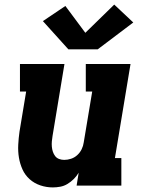

<svg xmlns="http://www.w3.org/2000/svg" viewBox="-20 -809 640 837"><path d="M210 8Q182 8 155.5 -1Q129 -10 109 -28Q89 -46 78 -70.5Q67 -95 62.5 -122Q58 -149 59.5 -178Q61 -207 65 -235L94 -410H67V-530H261L209 -216Q207 -204 206 -192.5Q205 -181 206 -169.5Q207 -158 210.5 -147.5Q214 -137 220.5 -128.5Q227 -120 237.5 -116Q248 -112 260 -112Q275 -112 290 -117Q305 -122 317 -133Q329 -144 336 -158.5Q343 -173 345 -188L382 -410H354V-530H549L481 -120H509V0H314L323 -56Q314 -41 301.5 -28.5Q289 -16 274 -7Q259 2 242.5 5Q226 8 210 8ZM406 -594H278L167 -717L265 -783L352 -666L478 -789L561 -711Z"/></svg>

Font: Iosevka Slab HvExObl
Style: Regular
Weight: 900
Width: 7
Italic angle: -9°
Monospace: yes
Designer: Belleve Invis
Foundry: Belleve Invis
Version: Version 11.1.1; ttfautohint (v1.8.3)